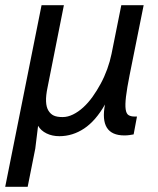

<svg xmlns="http://www.w3.org/2000/svg" viewBox="-32 -510 602 730"><path d="M210.9 -490.2 148.9 -178.2Q142.1 -146 143.1 -124.3Q144 -102.5 152.1 -89.4Q160.2 -76.2 172.4 -70.6Q184.6 -64.9 206.1 -64.9Q225.6 -64.9 245.6 -74.7Q265.6 -84.5 284.4 -101.6Q303.2 -118.7 319.8 -141.8Q336.4 -165 350.8 -191.7Q365.2 -218.3 375.7 -247.3Q386.2 -276.4 392.1 -305.2L429.2 -490.2H514.2L460.9 -225.1Q450.7 -173.8 447 -142.6Q443.4 -111.3 445.8 -94.5Q448.2 -77.6 456.8 -72.3Q465.3 -66.9 480 -66.9H488.8L476.1 1Q468.3 2.4 459.5 3.7Q450.7 4.9 440.9 4.9Q344.7 4.9 367.2 -112.8Q332 -50.8 288.1 -21.5Q244.1 7.8 193.8 7.8Q166.5 7.8 145 -2.7Q123.5 -13.2 112.8 -31.7L102.1 55.2L73.2 200.2H-12.2L126 -490.2Z"/></svg>

Font: Code New Roman
Style: Italic
Weight: 400
Italic angle: -11°
Monospace: yes
Designer: Sam Radian
Foundry: Code New Roman
Version: Version 1.508 October 19, 2014